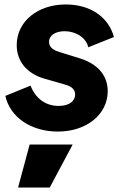

<svg xmlns="http://www.w3.org/2000/svg" viewBox="-20 -578 552 861"><path d="M239 12C371 12 463 -67 463 -169C463 -240 418 -292 336 -317L252 -343C228 -350 200 -361 200 -390C200 -420 229 -438 270 -438C319 -438 366 -410 376 -366L491 -412C466 -503 384 -558 275 -558C148 -558 55 -481 55 -376C55 -303 100 -248 180 -225L271 -199C290 -194 317 -183 317 -154C317 -126 292 -103 243 -103C184 -103 139 -137 117 -194L4 -148C25 -52 120 12 239 12ZM61 263H203L306 70H113Z"/></svg>

Font: Mluvka ExtraBold
Style: Italic
Weight: 800
Italic angle: -8°
Designer: Modified by Jiří Krblich, Original typeface by Gumpita Rahayu
Foundry: Gumpita Rahayu & Jiří Krblich
Version: Version 2.000;Glyphs 3.1.1 (3134)